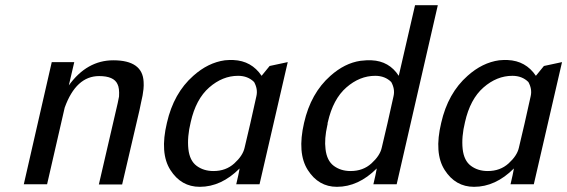

<svg xmlns="http://www.w3.org/2000/svg" viewBox="-20 -712 2192 742"><path d="M72 0 180 -472H267L246 -382Q316 -479 418 -479Q531 -479 535 -396Q536 -382 534.5 -367.5Q533 -353 531 -343Q529 -333 525 -315Q521 -297 519 -286Q491 -168 452 1H362L435 -314Q439 -333 440 -339Q442 -372 434 -387Q420 -418 363 -418Q274 -418 230 -296L162 0Z M625 -237Q651 -352 727 -419Q784 -470 849 -479Q871 -481 882 -480Q952 -477 991 -419L1022 -457L1092 -472L983 0H893L901 -35L903 -45L906 -61Q835 10 752 10Q680 10 638.5 -55Q597 -120 625 -237ZM717 -240Q703 -183 708 -136Q713 -91 740 -71Q767 -51 805 -51Q853 -51 885.5 -80.5Q918 -110 925 -140Q947 -231 971 -341Q977 -368 962 -395Q938 -419 900 -419Q840 -419 788.5 -374Q737 -329 717 -240Z M1155 -237Q1181 -352 1257 -419Q1312 -468 1373 -477Q1398 -480 1416 -479Q1484 -476 1521 -419L1584 -692H1672L1513 0H1423L1431 -35L1433 -45L1436 -61Q1365 10 1282 10Q1211 10 1169.5 -55Q1128 -120 1155 -237ZM1247 -240Q1246 -238 1246 -234Q1246 -230 1245 -228Q1233 -175 1238 -136Q1243 -91 1270 -71Q1297 -51 1335 -51Q1383 -51 1415.5 -80.5Q1448 -110 1455 -140Q1477 -231 1501 -341Q1507 -368 1492 -395Q1468 -419 1430 -419Q1370 -419 1318.5 -374Q1267 -329 1247 -240Z M1685 -237Q1711 -352 1787 -419Q1844 -470 1909 -479Q1931 -481 1942 -480Q2012 -477 2051 -419L2082 -457L2152 -472L2043 0H1953L1961 -35L1963 -45L1966 -61Q1895 10 1812 10Q1740 10 1698.5 -55Q1657 -120 1685 -237ZM1777 -240Q1763 -183 1768 -136Q1773 -91 1800 -71Q1827 -51 1865 -51Q1913 -51 1945.5 -80.5Q1978 -110 1985 -140Q2007 -231 2031 -341Q2037 -368 2022 -395Q1998 -419 1960 -419Q1900 -419 1848.5 -374Q1797 -329 1777 -240Z"/></svg>

Font: Coval
Style: Book Italic
Weight: 350
Foundry: Context Ltd
Version: Version 001.000